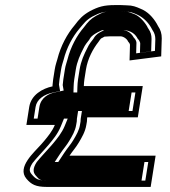

<svg xmlns="http://www.w3.org/2000/svg" viewBox="-20 -706 668 756"><path d="M95.1 -285 83.9 -214H195.9C186 -189.8 169.2 -169.5 153.9 -151L141.7 -137C115.4 -106.9 45.7 -47.9 83.9 -2.5C103.1 20.3 120.9 30 164.2 30H573.2L592.7 -93H253.7C265 -110.2 279.4 -126 289.8 -144C301.6 -163.6 315.6 -186.9 319.9 -214C322 -223.3 323.1 -232 323 -240L323.6 -244H522.6L542.1 -367H310.1C310.4 -375.7 311 -385.3 312.4 -394L318.4 -432C325.3 -475.5 346.1 -513.4 367.7 -541C369.6 -543.6 377.1 -556 381.1 -556C385.5 -558.7 389.1 -560.7 392 -562H396C402.1 -562.7 408.2 -563 414.2 -563H454.2C466.5 -563 481 -551.9 484 -543C486.1 -540.5 492.5 -533.5 491.8 -529L490.1 -468L614.7 -484L616.9 -555C617.1 -573 612.3 -589 602.5 -603C600.4 -606.3 598.6 -609.7 597.1 -613C582.7 -637.3 561.6 -661 532.4 -672C516.5 -679.1 501.9 -685 479.5 -685C471.6 -685.7 463.7 -686 455.7 -686H433.7C388.6 -686 367.3 -679.5 333.8 -662C304.6 -645.3 292.2 -630.9 274.1 -607C245 -573 218.9 -525.3 205.9 -473L201.7 -459C199 -450.3 197 -441.7 195.6 -433L189.4 -394C188.3 -387.3 187.6 -380.3 187.1 -373C186.7 -370.3 186.6 -368 187 -366C147.4 -357.8 102.7 -332.6 95.1 -285ZM295 -214.9 294.9 -214C291.6 -193.2 280.5 -174 268.4 -153.9C259.9 -139.1 246.4 -124.3 233.1 -104.2L209.3 -68H563.8L552.2 5H168.2C129.2 5 120.7 -0.8 104.4 -20.2C94.8 -31.6 93.7 -41.3 108 -63.9C119.8 -79.1 145.8 -106.5 159.7 -122.5L172.2 -136.8C188 -155.9 207 -178.1 219.2 -207.9L231.9 -239H112.9L120.1 -285C124.9 -315.1 153.5 -334.3 188.3 -341.6L216.6 -347.4L212.1 -373.1L212.3 -374.1C212.7 -381 213.4 -387.9 214.4 -394L220.6 -433C221.8 -440.5 223.4 -447.6 225.8 -455.3L230.3 -470.1C242.3 -518.3 266.4 -562.4 292.3 -592.7C312.4 -616 317.4 -625.5 343.3 -640.6C374.6 -656.9 387.3 -661 429.7 -661H451.7C459.3 -661 467 -660.6 474.5 -660H475.5C493.3 -660 503.5 -655.9 519.2 -648.9C542.1 -638.7 560.7 -621.2 574.1 -599C577.1 -592.8 577.7 -591.8 580.7 -587.1C588.6 -575.8 591.6 -564.7 591.6 -551.6L590.1 -505.6L516.1 -496L517.1 -532.3C519.4 -546.9 507 -557.7 506.3 -558.5C498.2 -574.6 481.3 -588 458.1 -588H418.1C411.7 -588 404.7 -587.6 398.6 -587H390.1C386.8 -585.7 376.9 -580.7 375.9 -580C354.3 -568.9 348.4 -554.1 348.1 -553.6C342.2 -546.2 330.3 -531.9 324.1 -517.4C311.2 -492.6 298.7 -465.3 293.4 -432L287.4 -394C285.8 -383.6 285.1 -373.2 284.8 -363.9L284.1 -342H513.2L501.6 -269H302.6L297.7 -237.9C297.9 -231.3 297.1 -223.6 295 -214.9ZM451.7 -661H429.7C392.7 -661 387.6 -659 358.7 -644C335.7 -630.5 327.7 -621.3 309.7 -597.6C283.1 -566.6 258.2 -522 245.5 -471.2L241.2 -456.7C238.6 -448.6 236.8 -440.9 235.6 -433L229.4 -394C228.4 -387.7 227.7 -380.7 227.2 -373.7L227.1 -373C226.9 -371.9 226.9 -371.2 226.9 -371.1L230.7 -349.5L196.2 -342.3C173.1 -337.6 141.1 -322.7 135.1 -285L127.9 -239H246.6L234.8 -210.1C223.4 -182.2 204.8 -160.2 189.1 -141.1L176.6 -126.8C162.7 -110.9 136.2 -82.9 124.6 -67.9C108.5 -42.8 109.9 -27.7 119.9 -15.8C136.2 3.6 138.6 5 168.2 5H537.2L548.8 -68H195.4L216.7 -100.5C229.6 -119.9 243.2 -134.8 252.2 -150.5C264.4 -170.8 276.1 -190.1 280 -214.6C282.3 -224.7 282.9 -231.2 282.8 -238.7L287.6 -269H486.6L498.2 -342H269.2L269.9 -365.1C270.2 -374.1 270.9 -384.3 272.4 -394L278.4 -432C283.4 -463.6 295.9 -490.9 308.2 -514.8C314 -528.4 324.6 -540.9 331.5 -549.6C333.2 -552.1 335.5 -563.3 363.7 -578.4C367.3 -580.4 366.2 -579.7 370.1 -581.5L381.9 -587H396.7C401.9 -587.5 411.3 -588 418.1 -588H458.1C498.9 -588 514.5 -568.3 521.9 -554C524 -551.5 533.7 -541.9 532 -531L531.1 -498.3L575.2 -504L576.7 -552.9C576.8 -567.8 573.1 -580.2 565.2 -591.5C562.2 -596.1 561 -598.2 558.7 -603.2C545.7 -624.8 526 -643.9 509.1 -650.3C493.2 -656.3 486 -660 475.5 -660H472.9C466 -660.6 458.8 -661 451.7 -661Z"/></svg>

Font: Tape
Style: Regular
Weight: 500
Foundry: Cannot Into Space Fonts
Version: Version 0.97